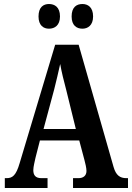

<svg xmlns="http://www.w3.org/2000/svg" viewBox="-20 -937 658 957"><path d="M391 -794C417 -794 444 -810 444 -855C444 -902 417 -917 391 -917C362 -917 337 -902 337 -855C337 -810 362 -794 391 -794ZM224 -794C252 -794 279 -810 279 -855C279 -902 252 -917 224 -917C197 -917 172 -902 172 -855C172 -810 197 -794 224 -794ZM4 0H217V-49H186C156 -49 146 -65 146 -89C146 -107 154 -135 157 -151L179 -237H375L401 -139C405 -124 411 -100 411 -85C411 -61 395 -49 371 -49H344V0H618V-49H610C578 -49 558 -63 546 -105L372 -714H255L78 -124C60 -62 42 -49 13 -49H4ZM197 -294 250 -491C261 -534 271 -578 280 -618C287 -578 298 -534 311 -485L358 -294Z"/></svg>

Font: Noto Serif Bengali ExtraCondensed
Style: Regular
Weight: 400
Width: 2
Designer: Juan Bruce, Universal Thirst, Indian Type Foundry and the Monotype Design Team.
Foundry: Monotype Imaging Inc.
Version: Version 2.003